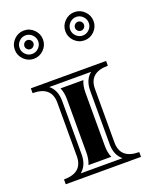

<svg xmlns="http://www.w3.org/2000/svg" viewBox="-140 -821 714 899"><g transform="rotate(-20 217.0 -372.0)"><path d="M29.3 -478H404.3V-454.1Q310.5 -454.1 310.5 -372.1V-106Q310.5 -23.9 404.3 -23.9V0H29.3V-23.9Q123 -23.9 123 -106V-372.1Q123 -454.1 29.3 -454.1ZM112.5 -23.9H321Q286.6 -51.5 286.6 -106V-372.1Q286.6 -426.5 321 -454.1H112.5Q147 -426.5 147 -372.1V-106Q147 -51.5 112.5 -23.9ZM159.9 -47.9Q170.9 -73.2 170.9 -106V-372.1Q170.9 -404.8 159.9 -430.2H273.7Q262.7 -404.8 262.7 -372.1V-106Q262.7 -73.2 273.7 -47.9ZM310.3 -705.9Q296.4 -692.1 296.4 -673.3Q296.4 -654.5 310.3 -640.7Q324.2 -627 343 -627Q361.8 -627 375.5 -640.7Q389.2 -654.5 389.2 -673.3Q389.2 -692.1 375.5 -705.9Q361.8 -719.7 343 -719.7Q324.2 -719.7 310.3 -705.9ZM58.1 -705.9Q44.4 -692.1 44.4 -673.3Q44.4 -654.5 58.1 -640.7Q71.8 -627 90.6 -627Q109.4 -627 123.3 -640.7Q137.2 -654.5 137.2 -673.3Q137.2 -692.1 123.3 -705.9Q109.4 -719.7 90.6 -719.7Q71.8 -719.7 58.1 -705.9ZM327.1 -657.6Q320.3 -664.3 320.3 -673.3Q320.3 -682.4 327.1 -689.1Q334 -695.8 343 -695.8Q352.1 -695.8 358.6 -689.1Q365.2 -682.4 365.2 -673.3Q365.2 -664.3 358.6 -657.6Q352.1 -650.9 343 -650.9Q334 -650.9 327.1 -657.6ZM272.5 -673.3Q272.5 -702.1 293.2 -722.9Q314 -743.7 342.8 -743.7Q371.6 -743.7 392.3 -722.9Q413.1 -702.1 413.1 -673.3Q413.1 -644.5 392.3 -623.8Q371.6 -603 342.8 -603Q314 -603 293.2 -623.8Q272.5 -644.5 272.5 -673.3ZM75 -657.6Q68.4 -664.3 68.4 -673.3Q68.4 -682.4 75 -689.1Q81.5 -695.8 90.6 -695.8Q99.6 -695.8 106.4 -689.1Q113.3 -682.4 113.3 -673.3Q113.3 -664.3 106.4 -657.6Q99.6 -650.9 90.6 -650.9Q81.5 -650.9 75 -657.6ZM20.5 -673.3Q20.5 -702.1 41.3 -722.9Q62 -743.7 90.8 -743.7Q119.6 -743.7 140.4 -722.9Q161.1 -702.1 161.1 -673.3Q161.1 -644.5 140.4 -623.8Q119.6 -603 90.8 -603Q62 -603 41.3 -623.8Q20.5 -644.5 20.5 -673.3Z"/></g></svg>

Font: itsadzokeS01
Style: Regular
Weight: 600
Width: 6
Version: Version 0.46